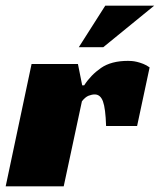

<svg xmlns="http://www.w3.org/2000/svg" viewBox="-30 -655 562 675"><path d="M81 -430H244L259 -355H266Q289 -391 325 -416Q361 -441 420 -441Q424 -441 432.5 -440.5Q441 -440 451.5 -437.5Q462 -435 473.5 -430.5Q485 -426 496 -418L452 -212H343Q341 -274 332 -298.5Q323 -323 303 -323Q293 -323 281.5 -318.5Q270 -314 258 -299L194 0H-10ZM247 -489 340 -635H512L333 -489Z"/></svg>

Font: Racing Sans One
Style: Regular
Weight: 400
Designer: Pablo Impallari, Rodrigo Fuenzalida
Foundry: Pablo Impallari, Rodrigo Fuenzalida
Version: Version 1.001; ttfautohint (v0.8) -G 200 -r 50